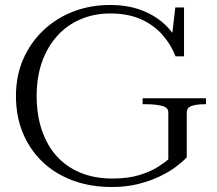

<svg xmlns="http://www.w3.org/2000/svg" viewBox="-20 -740 872 770"><path d="M729 -289V-109Q713 -92 686 -71.5Q659 -51 620.5 -32.5Q582 -14 534 -2Q486 10 429 10Q343 10 272.5 -16Q202 -42 151 -90.5Q100 -139 72 -206Q44 -273 44 -355Q44 -436 73 -502.5Q102 -569 153.5 -618Q205 -667 273.5 -693.5Q342 -720 421 -720Q490 -720 543.5 -700.5Q597 -681 635.5 -647Q674 -613 694 -569L668 -581L683 -710H718V-514H684Q665 -563 630 -602Q595 -641 543.5 -663.5Q492 -686 422 -686Q357 -686 302.5 -662.5Q248 -639 209 -595.5Q170 -552 148.5 -491.5Q127 -431 127 -355Q127 -279 148 -217.5Q169 -156 208 -113Q247 -70 303.5 -47Q360 -24 431 -24Q494 -24 539 -38Q584 -52 613 -70.5Q642 -89 655 -101V-289Q655 -309 629.5 -315.5Q604 -322 567 -322H552V-346H806V-322H798Q770 -322 749.5 -315.5Q729 -309 729 -289Z"/></svg>

Font: Roboto Serif 120pt Expanded Light
Style: Regular
Weight: 300
Width: 7
Designer: Greg Gazdowicz
Foundry: Commercial Type
Version: Version 1.008